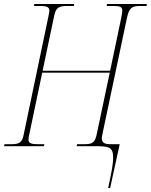

<svg xmlns="http://www.w3.org/2000/svg" viewBox="-40 -734 757 964"><path d="M503 210H513L561 -10H515C492 -10 471 -14 471 -39C471 -47 474 -56 476 -69L597 -642C608 -695 622 -704 664 -704H696L697 -714H497L496 -704H532C562 -704 574 -699 574 -680C574 -671 572 -660 568 -641L513 -379H174L233 -659C242 -698 258 -704 300 -704H331L332 -714H132L131 -704H165C195 -704 208 -698 208 -680C208 -674 205 -661 202 -646L78 -54C70 -19 58 -10 16 -10H-17L-20 0H180L183 -10H148C118 -10 103 -15 103 -33C103 -41 105 -52 108 -64L172 -369H511L445 -57C436 -17 423 -10 382 -10H347L345 0H437C507 0 528 4 528 57C528 92 519 136 503 210Z"/></svg>

Font: Noto Serif Display Condensed Thin
Style: Italic
Weight: 100
Width: 3
Italic angle: -12°
Designer: Monotype Design Team
Foundry: Monotype Imaging Inc.
Version: Version 2.009